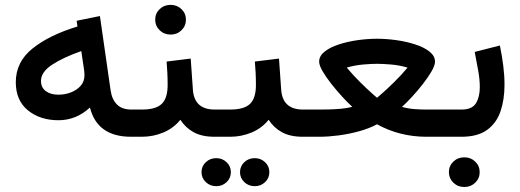

<svg xmlns="http://www.w3.org/2000/svg" viewBox="-20 -562 2138 789"><path d="M518.6 0Q379.9 0 349.6 -120.1Q293 -67.9 220.2 -67.9Q145 -67.9 95 -108.4Q44.9 -148.9 44.9 -224.1Q44.9 -307.6 113.8 -362.8Q182.6 -418 298.3 -453.1L294.9 -476.6L390.6 -496.1L434.6 -190.4Q439.9 -153.3 460.7 -132.6Q481.4 -111.8 520.5 -111.8H535.6V0ZM327.1 -252.9Q327.1 -267.1 324.2 -283.7L314 -352.1Q237.8 -325.2 193.1 -295.4Q148.4 -265.6 148.4 -229.5Q148.4 -202.6 168 -187.7Q187.5 -172.9 220.2 -172.9Q246.6 -172.9 271 -182.1Q295.4 -191.4 311.3 -209.2Q327.1 -227.1 327.1 -252.9Z M664.6 -309.1 763.7 -321.3 772.5 -195.8Q777.3 -111.8 862.3 -111.8H872.6V0H861.3Q809.6 0 775.9 -18.6Q742.2 -37.1 721.2 -69.8Q693.4 -35.2 651.4 -17.6Q609.4 0 563 0H516.1V-111.8H563Q621.1 -111.8 645 -135.5Q668.9 -159.2 668.9 -212.9Q668.9 -238.8 667.7 -262.5Q666.5 -286.1 664.6 -309.1ZM617.7 -481Q617.7 -506.8 636 -524.4Q654.3 -542 681.2 -542Q707.5 -542 725.8 -524.4Q744.1 -506.8 744.1 -481Q744.1 -455.6 725.8 -437.7Q707.5 -419.9 681.2 -419.9Q654.3 -419.9 636 -437.7Q617.7 -455.6 617.7 -481Z M852.1 -111.8H925.8Q983.9 -111.8 1007.8 -135.5Q1031.7 -159.2 1031.7 -212.9Q1031.7 -238.8 1030.5 -262.5Q1029.3 -286.1 1027.3 -309.1L1126.5 -321.3L1135.3 -195.8Q1140.1 -111.8 1225.1 -111.8H1235.4V0H1224.1Q1172.4 0 1138.7 -18.6Q1105 -37.1 1084 -69.8Q1056.2 -35.2 1014.2 -17.6Q972.2 0 925.8 0H852.1ZM966.3 145.5Q966.3 121.1 983.9 104.5Q1001.5 87.9 1026.9 87.9Q1051.8 87.9 1069.3 104.5Q1086.9 121.1 1086.9 145.5Q1086.9 169.9 1069.3 186.5Q1051.8 203.1 1026.9 203.1Q1001.5 203.1 983.9 186.3Q966.3 169.4 966.3 145.5ZM808.1 145.5Q808.1 121.1 825.7 104.5Q843.3 87.9 868.7 87.9Q893.6 87.9 911.1 104.5Q928.7 121.1 928.7 145.5Q928.7 169.9 911.1 186.5Q893.6 203.1 868.7 203.1Q843.3 203.1 825.7 186.3Q808.1 169.4 808.1 145.5Z M1529.3 -402.8Q1567.4 -402.8 1608.9 -397Q1650.4 -391.1 1686.5 -379.4Q1722.7 -367.7 1745.1 -349.9Q1767.6 -332 1767.6 -308.6Q1767.6 -293.5 1753.7 -269.3Q1739.7 -245.1 1718.5 -217.8Q1697.3 -190.4 1674.1 -165.3Q1650.9 -140.1 1631.8 -122.6Q1659.7 -115.2 1685.1 -113.5Q1710.4 -111.8 1731.4 -111.8H1807.6V0H1731.9Q1678.2 0 1627.2 -12.7Q1576.2 -25.4 1529.3 -51.3Q1497.6 -34.2 1456.1 -22.7Q1414.6 -11.2 1371.8 -5.6Q1329.1 0 1293 0H1215.8V-111.8H1293.5Q1307.6 -111.8 1331.8 -112.3Q1356 -112.8 1382.1 -115.2Q1408.2 -117.7 1427.7 -123Q1408.7 -140.1 1385.5 -165.5Q1362.3 -190.9 1340.8 -218.3Q1319.3 -245.6 1305.4 -269.8Q1291.5 -293.9 1291.5 -308.6Q1291.5 -332 1314 -349.9Q1336.4 -367.7 1372.3 -379.4Q1408.2 -391.1 1449.7 -397Q1491.2 -402.8 1529.3 -402.8ZM1529.3 -299.8Q1506.8 -299.8 1472.4 -296.9Q1438 -293.9 1404.8 -284.2Q1431.6 -252.4 1460.4 -223.9Q1489.3 -195.3 1509.3 -177.7Q1529.3 -160.2 1529.3 -160.2Q1529.3 -160.2 1549.6 -177.7Q1569.8 -195.3 1599.1 -223.9Q1628.4 -252.4 1654.8 -284.2Q1622.1 -293.9 1587.4 -296.9Q1552.7 -299.8 1529.3 -299.8Z M1876.5 0H1787.6V-111.8H1876.5Q1919.9 -111.8 1935.8 -137.7Q1951.7 -163.6 1951.7 -203.6Q1951.7 -235.8 1944.8 -273.7Q1938 -311.5 1930.7 -348.6L2034.2 -375Q2043 -332.5 2048.1 -292Q2053.2 -251.5 2053.2 -213.9Q2053.2 -152.3 2036.6 -104Q2020 -55.7 1981.2 -27.8Q1942.4 0 1876.5 0ZM1824.7 145.5Q1824.7 119.6 1843 102.1Q1861.3 84.5 1888.2 84.5Q1914.6 84.5 1932.9 102.1Q1951.2 119.6 1951.2 145.5Q1951.2 170.9 1932.9 188.7Q1914.6 206.5 1888.2 206.5Q1861.3 206.5 1843 188.7Q1824.7 170.9 1824.7 145.5Z"/></svg>

Font: Vazirmatn RD Medium
Style: Regular
Weight: 500
Designer: Saber Rastikerdar
Foundry: Saber Rastikerdar
Version: Version 33.003